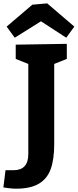

<svg xmlns="http://www.w3.org/2000/svg" viewBox="-50 -967 464 1147"><path d="M45.9 160.2Q25.9 160.2 1.5 157Q-22.9 153.8 -29.8 152.8L-17.1 49.8H30.8Q118.7 49.8 119.1 -45.9V-585L43.9 -615.2V-700.2L349.1 -705.1V-615.2L273.9 -585V-106Q273.9 -15.1 252.9 43Q231.9 101.1 181.9 130.6Q131.8 160.2 45.9 160.2ZM143.1 -939 231.9 -946.8 394 -808.1 345.7 -741.7 194.8 -839.8 38.1 -741.7 -10.3 -808.1Z"/></svg>

Font: Kadwa
Style: Bold
Weight: 700
Designer: Sol Matas
Foundry: Sol Matas
Version: Version 1.001;PS 001.000;hotconv 1.0.70;makeotf.lib2.5.58329